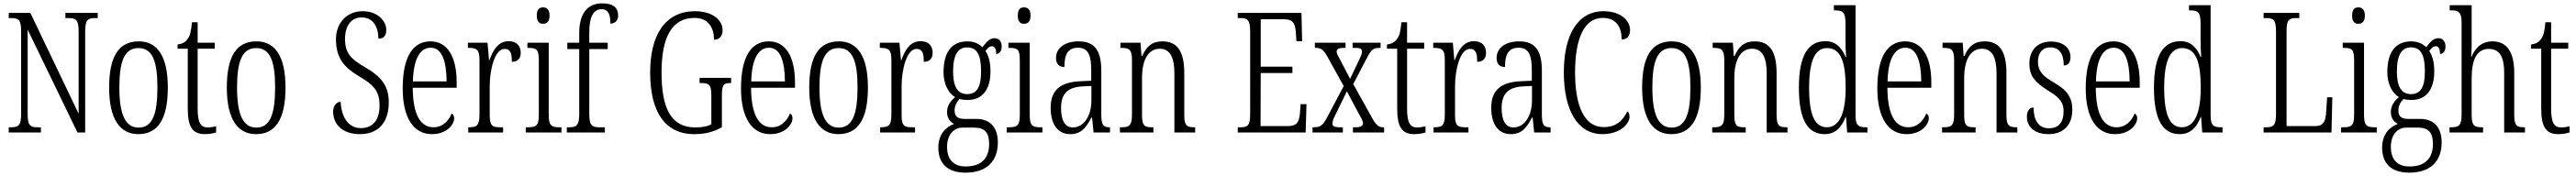

<svg xmlns="http://www.w3.org/2000/svg" viewBox="-20 -791 15366 1051"><path d="M32 0H224V-31H203C160 -31 145 -41 145 -111V-614L442 0H488V-603C488 -672 504 -683 546 -683H563V-714H370V-683H391C433 -683 449 -672 449 -605V-112L161 -714H32V-683H48C90 -683 106 -673 106 -605V-111C106 -41 90 -31 46 -31H32Z M805 10C920 10 981 -77 981 -268C981 -453 920 -544 808 -544C688 -544 631 -454 631 -268C631 -79 696 10 805 10ZM807 -29C726 -29 692 -111 692 -268C692 -425 722 -504 806 -504C890 -504 919 -425 919 -268C919 -112 890 -29 807 -29Z M1203 10C1229 10 1253 5 1269 0V-37C1251 -33 1238 -30 1218 -30C1178 -30 1159 -57 1159 -142V-500H1261V-536H1159V-658H1125C1120 -606 1115 -578 1098 -557C1086 -539 1067 -529 1039 -525V-500H1100V-143C1100 -28 1131 10 1203 10Z M1507 10C1622 10 1683 -77 1683 -268C1683 -453 1622 -544 1510 -544C1390 -544 1333 -454 1333 -268C1333 -79 1398 10 1507 10ZM1509 -29C1428 -29 1394 -111 1394 -268C1394 -425 1424 -504 1508 -504C1592 -504 1621 -425 1621 -268C1621 -112 1592 -29 1509 -29Z M2128 10C2234 10 2299 -57 2299 -180C2299 -289 2243 -339 2157 -390C2070 -440 2038 -476 2038 -558C2038 -634 2072 -687 2138 -687C2204 -687 2237 -631 2237 -560C2266 -560 2284 -575 2284 -612C2284 -665 2234 -724 2143 -724C2048 -724 1984 -654 1984 -556C1984 -443 2034 -389 2116 -339C2204 -287 2244 -253 2244 -161C2244 -74 2204 -26 2132 -26C2056 -26 2016 -95 2012 -183C1984 -183 1967 -155 1967 -125C1967 -54 2016 10 2128 10Z M2556 10C2646 10 2689 -48 2689 -85C2689 -100 2682 -109 2674 -113C2656 -70 2622 -31 2566 -31C2488 -31 2443 -106 2442 -267H2704V-298C2704 -454 2648 -544 2548 -544C2442 -544 2382 -451 2382 -263C2382 -89 2446 10 2556 10ZM2644 -305H2443C2446 -430 2481 -506 2549 -506C2617 -506 2643 -424 2644 -305Z M2773 0H2981V-31H2965C2918 -31 2901 -38 2901 -103V-275C2901 -375 2931 -499 2990 -499C3027 -499 3033 -469 3033 -422C3071 -422 3086 -444 3086 -476C3086 -516 3063 -545 3014 -545C2949 -545 2920 -488 2899 -431H2897L2888 -536H2771V-505H2774C2822 -505 2840 -497 2840 -433V-105C2840 -39 2822 -31 2775 -31H2773Z M3219 -649C3241 -649 3258 -661 3258 -698C3258 -735 3241 -747 3219 -747C3197 -747 3182 -735 3182 -698C3182 -661 3197 -649 3219 -649ZM3116 0H3329V-31H3318C3269 -31 3253 -40 3253 -106V-536H3126V-505H3134C3181 -505 3194 -495 3194 -430V-104C3194 -40 3177 -31 3129 -31H3116Z M3361 0H3588V-31H3555C3513 -31 3495 -40 3495 -108V-498H3605V-536H3495V-598C3495 -681 3514 -736 3569 -736C3611 -736 3621 -699 3621 -650C3651 -650 3667 -671 3667 -699C3667 -744 3638 -771 3573 -771C3484 -771 3435 -711 3435 -593V-536H3364V-498H3435V-108C3435 -40 3416 -31 3375 -31H3361Z M4121 10C4186 10 4236 -3 4286 -31V-221C4286 -287 4298 -295 4336 -295H4341V-326H4153V-295H4163C4207 -295 4223 -287 4223 -223V-49C4200 -36 4165 -30 4127 -30C3981 -30 3926 -147 3926 -358C3926 -575 3991 -684 4123 -684C4209 -684 4239 -620 4239 -554C4271 -554 4290 -574 4290 -612C4290 -669 4233 -724 4125 -724C3953 -724 3858 -589 3858 -358C3858 -130 3942 10 4121 10Z M4574 10C4664 10 4707 -48 4707 -85C4707 -100 4700 -109 4692 -113C4674 -70 4640 -31 4584 -31C4506 -31 4461 -106 4460 -267H4722V-298C4722 -454 4666 -544 4566 -544C4460 -544 4400 -451 4400 -263C4400 -89 4464 10 4574 10ZM4662 -305H4461C4464 -430 4499 -506 4567 -506C4635 -506 4661 -424 4662 -305Z M4981 10C5096 10 5157 -77 5157 -268C5157 -453 5096 -544 4984 -544C4864 -544 4807 -454 4807 -268C4807 -79 4872 10 4981 10ZM4983 -29C4902 -29 4868 -111 4868 -268C4868 -425 4898 -504 4982 -504C5066 -504 5095 -425 5095 -268C5095 -112 5066 -29 4983 -29Z M5230 0H5438V-31H5422C5375 -31 5358 -38 5358 -103V-275C5358 -375 5388 -499 5447 -499C5484 -499 5490 -469 5490 -422C5528 -422 5543 -444 5543 -476C5543 -516 5520 -545 5471 -545C5406 -545 5377 -488 5356 -431H5354L5345 -536H5228V-505H5231C5279 -505 5297 -497 5297 -433V-105C5297 -39 5279 -31 5232 -31H5230Z M5739 240C5867 240 5932 170 5932 60C5932 -18 5897 -81 5803 -81H5732C5695 -81 5674 -94 5674 -130C5674 -163 5689 -184 5704 -200C5715 -196 5738 -194 5752 -194C5843 -194 5888 -261 5888 -364C5888 -427 5875 -460 5858 -487C5873 -507 5884 -515 5897 -515C5914 -515 5922 -498 5922 -469C5944 -469 5955 -488 5955 -514C5955 -540 5941 -563 5912 -563C5878 -563 5856 -529 5840 -509C5820 -529 5790 -544 5752 -544C5658 -544 5608 -482 5608 -359C5608 -292 5636 -235 5677 -211C5652 -190 5629 -161 5629 -123C5629 -82 5650 -62 5671 -51C5626 -35 5577 7 5577 90C5577 182 5628 240 5739 240ZM5749 -229C5691 -229 5665 -275 5665 -364C5665 -463 5694 -508 5748 -508C5806 -508 5832 -467 5832 -365C5832 -273 5808 -229 5749 -229ZM5740 203C5658 203 5629 151 5629 86C5629 11 5672 -29 5721 -29H5791C5855 -29 5880 2 5880 68C5880 144 5844 203 5740 203Z M6088 -649C6110 -649 6127 -661 6127 -698C6127 -735 6110 -747 6088 -747C6066 -747 6051 -735 6051 -698C6051 -661 6066 -649 6088 -649ZM5985 0H6198V-31H6187C6138 -31 6122 -40 6122 -106V-536H5995V-505H6003C6050 -505 6063 -495 6063 -430V-104C6063 -40 6046 -31 5998 -31H5985Z M6363 10C6432 10 6460 -32 6490 -89H6494L6503 0H6601V-31H6598C6561 -31 6549 -44 6549 -108V-369C6549 -497 6503 -544 6414 -544C6331 -544 6279 -504 6279 -445C6279 -410 6296 -391 6329 -391C6329 -466 6350 -506 6410 -506C6471 -506 6489 -461 6489 -372V-309L6425 -306C6305 -301 6247 -253 6247 -148C6247 -41 6296 10 6363 10ZM6379 -30C6330 -30 6309 -76 6309 -145C6309 -225 6342 -270 6436 -275L6490 -278V-191C6490 -100 6446 -30 6379 -30Z M6660 0H6860V-31H6854C6808 -31 6792 -38 6792 -103V-326C6792 -433 6829 -500 6898 -500C6961 -500 6985 -443 6985 -355V0H7109V-31H7105C7060 -31 7044 -39 7044 -105V-355C7044 -486 7001 -544 6914 -544C6854 -544 6819 -516 6793 -456H6789L6783 -536H6663V-505H6668C6714 -505 6732 -497 6732 -433V-105C6732 -39 6714 -31 6667 -31H6660Z M7363 0H7768L7773 -169H7738L7734 -115C7729 -63 7717 -38 7660 -38H7499L7500 -355H7689V-393H7500V-676H7637C7695 -676 7706 -651 7710 -590L7713 -545H7747L7743 -714H7363V-683H7380C7420 -683 7437 -673 7437 -604V-107C7437 -42 7422 -31 7380 -31H7363Z M7809 0H7990V-31H7971C7938 -31 7928 -38 7928 -55C7928 -72 7937 -88 7950 -115L8014 -246L8080 -121C8101 -84 8110 -69 8110 -56C8110 -40 8099 -31 8065 -31H8050V0H8236V-31H8230C8206 -31 8190 -41 8167 -82L8052 -289L8135 -448C8162 -499 8175 -505 8211 -505H8215V-536H8048V-505H8063C8093 -505 8104 -500 8104 -482C8104 -468 8095 -450 8082 -423L8033 -320L7976 -430C7962 -455 7953 -470 7953 -482C7953 -495 7959 -505 7996 -505H8006V-536H7823V-505H7830C7860 -505 7875 -493 7897 -454L7995 -277L7896 -90C7869 -40 7855 -31 7815 -31H7809Z M8417 10C8443 10 8467 5 8483 0V-37C8465 -33 8452 -30 8432 -30C8392 -30 8373 -57 8373 -142V-500H8475V-536H8373V-658H8339C8334 -606 8329 -578 8312 -557C8300 -539 8281 -529 8253 -525V-500H8314V-143C8314 -28 8345 10 8417 10Z M8531 0H8739V-31H8723C8676 -31 8659 -38 8659 -103V-275C8659 -375 8689 -499 8748 -499C8785 -499 8791 -469 8791 -422C8829 -422 8844 -444 8844 -476C8844 -516 8821 -545 8772 -545C8707 -545 8678 -488 8657 -431H8655L8646 -536H8529V-505H8532C8580 -505 8598 -497 8598 -433V-105C8598 -39 8580 -31 8533 -31H8531Z M8991 10C9060 10 9088 -32 9118 -89H9122L9131 0H9229V-31H9226C9189 -31 9177 -44 9177 -108V-369C9177 -497 9131 -544 9042 -544C8959 -544 8907 -504 8907 -445C8907 -410 8924 -391 8957 -391C8957 -466 8978 -506 9038 -506C9099 -506 9117 -461 9117 -372V-309L9053 -306C8933 -301 8875 -253 8875 -148C8875 -41 8924 10 8991 10ZM9007 -30C8958 -30 8937 -76 8937 -145C8937 -225 8970 -270 9064 -275L9118 -278V-191C9118 -100 9074 -30 9007 -30Z M9538 10C9645 10 9700 -53 9700 -94C9700 -109 9695 -121 9687 -126C9661 -74 9624 -32 9546 -32C9428 -32 9375 -162 9375 -358C9375 -552 9425 -684 9540 -684C9622 -684 9653 -628 9653 -555C9684 -555 9703 -575 9703 -611C9703 -671 9645 -724 9545 -724C9389 -724 9308 -581 9308 -358C9308 -137 9388 10 9538 10Z M9949 10C10064 10 10125 -77 10125 -268C10125 -453 10064 -544 9952 -544C9832 -544 9775 -454 9775 -268C9775 -79 9840 10 9949 10ZM9951 -29C9870 -29 9836 -111 9836 -268C9836 -425 9866 -504 9950 -504C10034 -504 10063 -425 10063 -268C10063 -112 10034 -29 9951 -29Z M10193 0H10393V-31H10387C10341 -31 10325 -38 10325 -103V-326C10325 -433 10362 -500 10431 -500C10494 -500 10518 -443 10518 -355V0H10642V-31H10638C10593 -31 10577 -39 10577 -105V-355C10577 -486 10534 -544 10447 -544C10387 -544 10352 -516 10326 -456H10322L10316 -536H10196V-505H10201C10247 -505 10265 -497 10265 -433V-105C10265 -39 10247 -31 10200 -31H10193Z M10864 10C10927 10 10965 -30 10989 -93H10991L10998 0H11119V-31H11111C11066 -31 11048 -41 11048 -100V-760H10919V-729H10925C10969 -729 10988 -721 10988 -653V-554C10988 -518 10989 -483 10992 -452H10988C10965 -507 10930 -545 10868 -545C10769 -545 10710 -467 10710 -267C10710 -68 10767 10 10864 10ZM10877 -31C10805 -31 10771 -104 10771 -266C10771 -430 10807 -504 10878 -504C10961 -504 10989 -419 10989 -266C10989 -119 10953 -31 10877 -31Z M11352 10C11442 10 11485 -48 11485 -85C11485 -100 11478 -109 11470 -113C11452 -70 11418 -31 11362 -31C11284 -31 11239 -106 11238 -267H11500V-298C11500 -454 11444 -544 11344 -544C11238 -544 11178 -451 11178 -263C11178 -89 11242 10 11352 10ZM11440 -305H11239C11242 -430 11277 -506 11345 -506C11413 -506 11439 -424 11440 -305Z M11564 0H11764V-31H11758C11712 -31 11696 -38 11696 -103V-326C11696 -433 11733 -500 11802 -500C11865 -500 11889 -443 11889 -355V0H12013V-31H12009C11964 -31 11948 -39 11948 -105V-355C11948 -486 11905 -544 11818 -544C11758 -544 11723 -516 11697 -456H11693L11687 -536H11567V-505H11572C11618 -505 11636 -497 11636 -433V-105C11636 -39 11618 -31 11571 -31H11564Z M12199 10C12288 10 12341 -45 12341 -135C12341 -208 12311 -253 12231 -298C12164 -337 12136 -367 12136 -422C12136 -471 12159 -508 12210 -508C12262 -508 12290 -471 12290 -400C12317 -400 12330 -419 12330 -451C12330 -503 12288 -543 12214 -543C12136 -543 12085 -494 12085 -412C12085 -336 12117 -300 12203 -246C12271 -205 12289 -174 12289 -127C12289 -60 12259 -25 12201 -25C12139 -25 12110 -74 12110 -149C12089 -149 12070 -133 12070 -94C12070 -36 12114 10 12199 10Z M12595 10C12685 10 12728 -48 12728 -85C12728 -100 12721 -109 12713 -113C12695 -70 12661 -31 12605 -31C12527 -31 12482 -106 12481 -267H12743V-298C12743 -454 12687 -544 12587 -544C12481 -544 12421 -451 12421 -263C12421 -89 12485 10 12595 10ZM12683 -305H12482C12485 -430 12520 -506 12588 -506C12656 -506 12682 -424 12683 -305Z M12982 10C13045 10 13083 -30 13107 -93H13109L13116 0H13237V-31H13229C13184 -31 13166 -41 13166 -100V-760H13037V-729H13043C13087 -729 13106 -721 13106 -653V-554C13106 -518 13107 -483 13110 -452H13106C13083 -507 13048 -545 12986 -545C12887 -545 12828 -467 12828 -267C12828 -68 12885 10 12982 10ZM12995 -31C12923 -31 12889 -104 12889 -266C12889 -430 12925 -504 12996 -504C13079 -504 13107 -419 13107 -266C13107 -119 13071 -31 12995 -31Z M13482 0H13887L13892 -210H13861L13855 -119C13851 -64 13838 -38 13789 -38H13619V-606C13619 -672 13633 -683 13676 -683H13695V-714H13482V-683H13499C13540 -683 13556 -672 13556 -604V-109C13556 -42 13540 -31 13500 -31H13482Z M14047 -649C14069 -649 14086 -661 14086 -698C14086 -735 14069 -747 14047 -747C14025 -747 14010 -735 14010 -698C14010 -661 14025 -649 14047 -649ZM13944 0H14157V-31H14146C14097 -31 14081 -40 14081 -106V-536H13954V-505H13962C14009 -505 14022 -495 14022 -430V-104C14022 -40 14005 -31 13957 -31H13944Z M14351 240C14479 240 14544 170 14544 60C14544 -18 14509 -81 14415 -81H14344C14307 -81 14286 -94 14286 -130C14286 -163 14301 -184 14316 -200C14327 -196 14350 -194 14364 -194C14455 -194 14500 -261 14500 -364C14500 -427 14487 -460 14470 -487C14485 -507 14496 -515 14509 -515C14526 -515 14534 -498 14534 -469C14556 -469 14567 -488 14567 -514C14567 -540 14553 -563 14524 -563C14490 -563 14468 -529 14452 -509C14432 -529 14402 -544 14364 -544C14270 -544 14220 -482 14220 -359C14220 -292 14248 -235 14289 -211C14264 -190 14241 -161 14241 -123C14241 -82 14262 -62 14283 -51C14238 -35 14189 7 14189 90C14189 182 14240 240 14351 240ZM14361 -229C14303 -229 14277 -275 14277 -364C14277 -463 14306 -508 14360 -508C14418 -508 14444 -467 14444 -365C14444 -273 14420 -229 14361 -229ZM14352 203C14270 203 14241 151 14241 86C14241 11 14284 -29 14333 -29H14403C14467 -29 14492 2 14492 68C14492 144 14456 203 14352 203Z M14591 0H14791V-31H14787C14741 -31 14723 -38 14723 -103V-326C14723 -438 14756 -499 14825 -499C14893 -499 14917 -447 14917 -355V0H15041V-31H15037C14992 -31 14977 -40 14977 -104V-356C14977 -484 14930 -544 14848 -544C14779 -544 14742 -500 14723 -453H14720C14721 -465 14723 -492 14723 -515V-760H14592V-729H14604C14643 -729 14663 -720 14663 -657V-105C14663 -39 14645 -31 14599 -31H14591Z M15241 10C15267 10 15291 5 15307 0V-37C15289 -33 15276 -30 15256 -30C15216 -30 15197 -57 15197 -142V-500H15299V-536H15197V-658H15163C15158 -606 15153 -578 15136 -557C15124 -539 15105 -529 15077 -525V-500H15138V-143C15138 -28 15169 10 15241 10Z"/></svg>

Font: Noto Serif Georgian ExtraCondensed Light
Style: Regular
Weight: 300
Width: 2
Designer: Monotype Design Team, Akaki Razmadze
Foundry: Google LLC
Version: Version 2.003